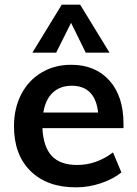

<svg xmlns="http://www.w3.org/2000/svg" viewBox="-20 -796 588 824"><path d="M510 -246H162Q166 -165 202.5 -126.5Q239 -88 311 -88Q394 -88 465 -142L501 -56Q465 -27 412.5 -9.5Q360 8 306 8Q182 8 111 -62Q40 -132 40 -254Q40 -331 71 -391Q102 -451 158 -484.5Q214 -518 285 -518Q389 -518 449.5 -450.5Q510 -383 510 -265ZM166 -313H401Q395 -370 366.5 -399Q338 -428 288 -428Q238 -428 206.5 -398.5Q175 -369 166 -313ZM221 -570H119L245 -776H324L450 -570H348L285 -698Z"/></svg>

Font: Muli-Bold
Style: Bold
Weight: 700
Version: Version 2.000